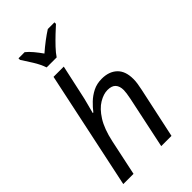

<svg xmlns="http://www.w3.org/2000/svg" viewBox="-294 -1078 1166 1166"><g transform="rotate(-45 289.5 -495.0)"><path d="M28 0 189 -760H277L234 -563Q228 -533 219 -500.5Q210 -468 202 -436H207Q226 -461 252 -486Q278 -511 311.5 -528Q345 -545 388 -545Q450 -545 486.5 -510.5Q523 -476 523 -408Q523 -389 520 -369Q517 -349 512 -326L442 0H354L425 -336Q434 -381 434 -402Q434 -435 417.5 -453.5Q401 -472 364 -472Q330 -472 290.5 -448.5Q251 -425 217.5 -372Q184 -319 165 -231L116 0ZM200 -830Q187 -868 162 -908Q137 -948 118 -977V-990H171Q191 -974 211 -950Q231 -926 250 -899Q281 -926 312 -949.5Q343 -973 370 -990H427V-977Q410 -962 382 -935.5Q354 -909 327.5 -881Q301 -853 286 -830Z"/></g></svg>

Font: Manna Sans
Style: Italic
Weight: 400
Italic angle: -12°
Designer: Monotype Design Team
Foundry: Monotype Imaging Inc.
Version: Version 2.001.1; ttfautohint (v1.8.2)